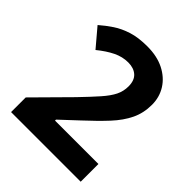

<svg xmlns="http://www.w3.org/2000/svg" viewBox="-200 -848 973 973"><g transform="rotate(45 286.0 -362.0)"><path d="M539 0H40V-105L219 -286Q273 -342 306 -379.5Q339 -417 354 -447.5Q369 -478 369 -513Q369 -556 345.5 -577Q322 -598 282 -598Q241 -598 202 -579Q163 -560 120 -525L38 -622Q69 -649 103.5 -672Q138 -695 183.5 -709.5Q229 -724 293 -724Q363 -724 413.5 -698.5Q464 -673 491.5 -629.5Q519 -586 519 -531Q519 -472 495.5 -423Q472 -374 427.5 -326Q383 -278 320 -220L228 -134V-127H539Z"/></g></svg>

Font: Noto Sans Kawi
Style: Bold
Weight: 700
Designer: Fadhl Haqq
Version: Version 1.000